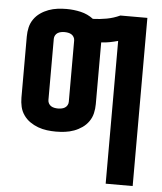

<svg xmlns="http://www.w3.org/2000/svg" viewBox="-53 -574 706 836"><g transform="rotate(5 300.0 -156.5)"><path d="M440 215V-409Q422 -404 404 -400.5Q386 -397 367 -396Q367 -395 367 -394.5Q367 -394 367 -394V-126Q367 -106 362.5 -86.5Q358 -67 346.5 -50.5Q335 -34 318.5 -22.5Q302 -11 283 -4Q264 3 244 5.5Q224 8 204 8Q185 8 165 5.5Q145 3 126 -4Q107 -11 90.5 -22.5Q74 -34 62.5 -50.5Q51 -67 46.5 -86.5Q42 -106 42 -126V-394Q42 -414 46.5 -433.5Q51 -453 62.5 -469.5Q74 -486 90.5 -497.5Q107 -509 126 -516Q145 -523 165 -525.5Q185 -528 204 -528Q236 -528 266.5 -521Q297 -514 322 -495Q352 -496 382 -501.5Q412 -507 440 -520H558V215ZM204 -93Q212 -93 220 -94.5Q228 -96 234.5 -100Q241 -104 245 -111Q249 -118 249 -126V-394Q249 -402 245 -409Q241 -416 234.5 -420Q228 -424 220 -425.5Q212 -427 204 -427Q197 -427 189 -425.5Q181 -424 174.5 -420Q168 -416 164 -409Q160 -402 160 -394V-126Q160 -118 164 -111Q168 -104 174.5 -100Q181 -96 189 -94.5Q197 -93 204 -93Z"/></g></svg>

Font: Iosevka SS04 Extended
Style: Bold
Weight: 700
Width: 7
Monospace: yes
Designer: Belleve Invis
Foundry: Belleve Invis
Version: Version 19.0.0; ttfautohint (v1.8.4)